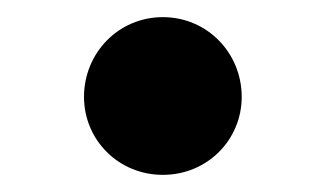

<svg xmlns="http://www.w3.org/2000/svg" viewBox="-20 -480 380 224"><path d="M170 -276C222 -276 262 -317 262 -367C262 -418 222 -460 170 -460C118 -460 78 -418 78 -367C78 -317 118 -276 170 -276Z"/></svg>

Font: GenKiMin2 TW H
Style: Regular
Weight: 900
Version: Version 2.100;PS 2.1;hotconv 16.6.51;makeotf.lib2.5.65220 DE